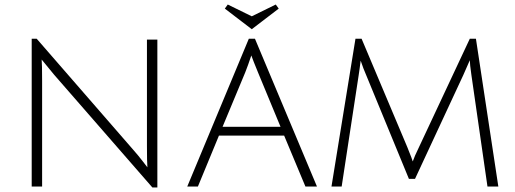

<svg xmlns="http://www.w3.org/2000/svg" viewBox="-20 -824 2273 848"><path d="M120 0V-653H142L568 -163Q591 -137 610.5 -111.5Q630 -86 631 -85Q629 -109 629 -179V-649H675V4H653L219 -494L164 -561Q166 -541 166 -467V0Z M947 -225 854 0H807L1079 -653H1106L1380 0H1329L1235 -225ZM1090 -579Q1075 -534 1063 -504L963 -264H1219L1120 -503Q1097 -559 1090 -579ZM1198 -804 1211 -786 1092 -695 973 -786 986 -804 1092 -752Z M1813 -34H1786L1597 -493Q1585 -520 1573 -556Q1573 -555 1571.5 -545Q1570 -535 1568 -518.5Q1566 -502 1564 -491L1489 0H1444L1550 -653H1577L1779 -174Q1803 -114 1803 -111Q1810 -132 1830 -173L2055 -653H2082L2181 0H2133L2062 -493Q2055 -542 2055 -558L2026 -492Z"/></svg>

Font: Julius Sans One
Style: Regular
Weight: 400
Designer: Luciano Vergara
Foundry: LatinoType
Version: Version 1.001